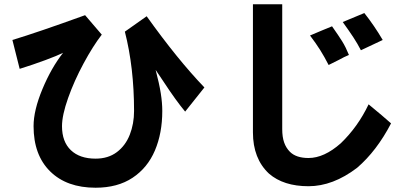

<svg xmlns="http://www.w3.org/2000/svg" viewBox="-20 -741 1964 898"><path d="M745 -359 708 -414Q725 -349 732 -304.5Q739 -260 739 -222Q739 -118 704.5 -37Q670 44 600 90.5Q530 137 427 137Q292 137 214.5 60.5Q137 -16 137 -151Q137 -225 178.5 -324.5Q220 -424 275 -494Q249 -481 192.5 -460Q136 -439 72 -419L38 -554Q157 -590 378 -670L456 -579Q415 -526 371 -444.5Q327 -363 298.5 -282.5Q270 -202 270 -151Q270 -78 311.5 -38.5Q353 1 427 1Q486 1 526.5 -29.5Q567 -60 587 -111Q607 -162 607 -222Q607 -425 564 -593L666 -665Q811 -462 936 -332L846 -219Q804 -269 745 -359Z M1764 -203 1809 -164Q1742 -35 1650 44Q1537 130 1423 130Q1306 130 1238 71Q1163 1 1163 -122V-721H1300V-137Q1300 -100 1309 -74.5Q1318 -49 1336 -31Q1365 -2 1423 -2Q1496 -2 1574 -71Q1654 -148 1704 -253Q1724 -237 1764 -203ZM1583 -638 1684 -680Q1730 -622 1770 -554L1668 -506Q1652 -537 1633 -566Q1614 -595 1583 -638ZM1565 -461 1517 -437Q1497 -476 1477.5 -507Q1458 -538 1430 -575Q1460 -587 1482 -597L1533 -618Q1564 -574 1580.5 -547.5Q1597 -521 1612 -484Q1590 -475 1565 -461Z"/></svg>

Font: Gmarket Sans TTF Bold
Style: Regular
Weight: 700
Designer: Creative Director : Sungho Lee; Art Director : Kiwoong Choi; Project Manager : Sori Yang, Jongwook Yoon; Font Designer :
Foundry: Sandoll Inc.
Version: Version 1.000;hotconv 1.0.109;makeotfexe 2.5.65596